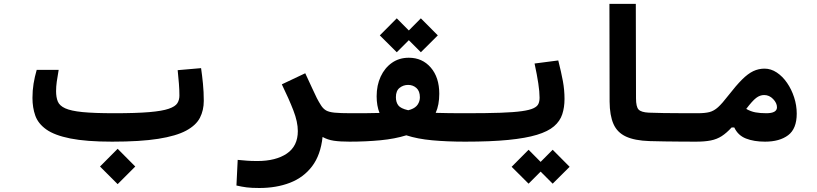

<svg xmlns="http://www.w3.org/2000/svg" viewBox="-20 -713 4142 973"><path d="M548.3 4.9Q417 4.9 336.7 -11.2Q256.3 -27.3 214.8 -56.9Q173.3 -86.4 158.9 -127Q144.5 -167.5 144.5 -216.8Q144.5 -254.4 150.1 -289.1Q155.8 -323.7 166 -358.9H277.3Q271 -323.2 267.6 -298.6Q264.2 -273.9 264.2 -251Q264.2 -220.2 272.9 -198.7Q281.7 -177.2 310.5 -164.1Q339.4 -150.9 398.4 -145Q457.5 -139.2 558.1 -139.2Q669.9 -139.2 736.1 -144.8Q802.2 -150.4 835.2 -161.9Q868.2 -173.3 878.7 -189.9Q889.2 -206.5 889.2 -228.5Q889.2 -257.3 886.7 -288.8Q884.3 -320.3 880.4 -357.4L999 -367.7Q1004.4 -330.6 1008.5 -289.1Q1012.7 -247.6 1012.7 -201.7Q1012.7 -154.3 993.2 -116.2Q973.6 -78.1 923.3 -51Q873 -23.9 782 -9.5Q690.9 4.9 548.3 4.9ZM576.2 220.2 486.8 130.9 576.2 41 665.5 130.9Z M1614.7 -19Q1605 72.3 1561.8 129.4Q1518.6 186.5 1449.7 213.1Q1380.9 239.7 1293.9 239.7Q1254.9 239.7 1230.2 236.6Q1205.6 233.4 1178.2 227.1L1184.6 97.2Q1212.4 99.6 1231.9 101.3Q1251.5 103 1284.2 103Q1377.9 103 1433.6 65.2Q1489.3 27.3 1489.3 -48.8Q1489.3 -95.2 1466.8 -153.3Q1444.3 -211.4 1408.2 -285.6L1526.9 -341.8Q1549.3 -294.4 1562.5 -264.9Q1575.7 -235.4 1585.7 -215.8Q1595.7 -196.3 1607.4 -178.2Q1618.2 -161.6 1632.6 -153.3Q1647 -145 1675.5 -142.1Q1704.1 -139.2 1757.8 -139.2Q1794.4 -139.2 1794.4 -75.7Q1794.4 -34.2 1782 -14.6Q1769.5 4.9 1752 4.9Q1703.1 4.9 1671.9 0.2Q1640.6 -4.4 1614.7 -19Z M1750 4.9 1757.8 -139.2Q1798.8 -139.2 1835.2 -139.4Q1871.6 -139.6 1903.3 -140.6Q1888.7 -177.2 1888.7 -225.1Q1888.7 -280.8 1909.2 -325Q1929.7 -369.1 1966.3 -394.8Q2002.9 -420.4 2051.8 -420.4Q2120.1 -420.4 2163.1 -370.6Q2206.1 -320.8 2206.1 -237.8Q2206.1 -181.2 2188 -141.1Q2220.2 -140.1 2259 -139.6Q2297.9 -139.2 2344.7 -139.2Q2372.1 -139.2 2384.8 -117.4Q2397.5 -95.7 2397.5 -68.4Q2397.5 -37.6 2381.3 -16.4Q2365.2 4.9 2336.4 4.9Q2245.6 4.9 2170.7 -2Q2095.7 -8.8 2039.1 -27.3Q1981.4 -9.3 1908 -2.2Q1834.5 4.9 1750 4.9ZM2048.8 -154.3Q2056.2 -156.2 2062 -158.2Q2086.4 -167 2097.2 -183.8Q2107.9 -200.7 2107.9 -219.7Q2107.9 -251.5 2090.3 -267.1Q2072.8 -282.7 2048.3 -282.7Q2023.9 -282.7 2005.1 -267.8Q1986.3 -252.9 1986.3 -220.7Q1986.3 -195.3 1998.3 -179.2Q2010.3 -163.1 2048.8 -154.3ZM2112.8 -448.2 2051.8 -509.3 1990.7 -448.2 1904.8 -533.7 1990.7 -620.1 2051.8 -558.6 2112.8 -620.1 2198.7 -533.7Z M2337.9 4.9Q2323.7 4.9 2316.7 -13.2Q2309.6 -31.2 2309.6 -75.7Q2309.6 -115.2 2320.6 -127.2Q2331.5 -139.2 2343.8 -139.2Q2448.2 -139.2 2516.4 -141.6Q2584.5 -144 2624.5 -149.7Q2664.6 -155.3 2683.8 -164.6Q2703.1 -173.8 2708.7 -187Q2714.4 -200.2 2714.4 -218.3Q2714.4 -247.6 2708 -290Q2701.7 -332.5 2689 -391.1L2809.1 -406.7Q2824.2 -347.2 2832.5 -302.2Q2840.8 -257.3 2840.8 -211.4Q2840.8 -168.5 2829.3 -133.8Q2817.9 -99.1 2787.6 -73Q2757.3 -46.9 2700.9 -29.8Q2644.5 -12.7 2555.7 -3.9Q2466.8 4.9 2337.9 4.9ZM2780.8 217.8 2719.7 156.7 2658.7 217.8 2572.8 132.3 2658.7 45.9 2719.7 107.4 2780.8 45.9 2866.7 132.3Z M3509.8 4.9Q3476.6 4.9 3434.8 4.6Q3393.1 4.4 3350.3 3.7Q3307.6 2.9 3271.5 2Q3196.3 -0.5 3152.1 -21Q3107.9 -41.5 3088.9 -84.7Q3069.8 -127.9 3069.3 -198.2L3068.4 -693.4H3202.1L3203.1 -215.3Q3203.1 -171.4 3216.3 -157.7Q3229.5 -144 3267.6 -142.1Q3300.3 -140.6 3343.5 -140.1Q3386.7 -139.6 3431.9 -139.4Q3477.1 -139.2 3515.6 -139.2Q3532.7 -139.2 3541.3 -117.7Q3549.8 -96.2 3549.8 -63.5Q3549.8 -38.6 3540.5 -16.8Q3531.2 4.9 3509.8 4.9Z M3506.8 4.9Q3493.7 4.9 3487.5 -14.2Q3481.4 -33.2 3481.4 -65.9Q3481.4 -90.3 3490 -114.7Q3498.5 -139.2 3515.6 -139.2Q3552.7 -139.2 3575.4 -145Q3598.1 -150.9 3619.1 -169.9Q3640.1 -189 3670.9 -229Q3710.4 -279.8 3740.2 -309.6Q3770 -339.4 3797.1 -352.3Q3824.2 -365.2 3854.5 -365.2Q3886.7 -365.2 3916.3 -345.7Q3945.8 -326.2 3968.5 -293.2Q3991.2 -260.3 4004.4 -219.7Q4017.6 -179.2 4017.6 -137.2Q4017.6 -60.5 3974.1 -27.8Q3930.7 4.9 3856.9 4.9Q3800.8 4.9 3760.3 -11Q3719.7 -26.9 3701.2 -66.9H3687.5Q3662.1 -39.1 3637.5 -23.2Q3612.8 -7.3 3582 -1.2Q3551.3 4.9 3506.8 4.9ZM3761.7 -161.1Q3784.7 -147.9 3808.3 -143.6Q3832 -139.2 3863.3 -139.2Q3917.5 -139.2 3917.5 -169.4Q3917.5 -190.9 3897.9 -211.2Q3878.4 -231.4 3852.5 -231.4Q3831.1 -231.4 3811.8 -216.6Q3792.5 -201.7 3761.7 -161.1Z"/></svg>

Font: Cascadia Code PL
Style: Bold
Weight: 700
Monospace: yes
Designer: Aaron Bell
Foundry: Saja Typeworks
Version: Version 2404.023; ttfautohint (v1.8.4)